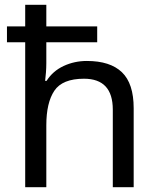

<svg xmlns="http://www.w3.org/2000/svg" viewBox="-20 -780 658 800"><path d="M173 -760V-670H385V-604H173V-517Q173 -498 171.5 -478.5Q170 -459 168 -443H174Q200 -484 245 -505Q290 -526 342 -526Q439 -526 488 -479Q537 -432 537 -329V0H450V-323Q450 -452 330 -452Q240 -452 206.5 -402Q173 -352 173 -258V0H85V-604H9V-670H85V-760Z"/></svg>

Font: Noto Sans Myanmar UI
Style: Regular
Weight: 400
Designer: Monotype Design Team
Foundry: Monotype Imaging Inc.
Version: Version 2.103; ttfautohint (v1.8.4.7-5d5b)